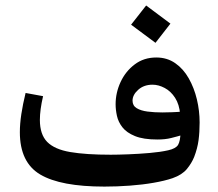

<svg xmlns="http://www.w3.org/2000/svg" viewBox="-20 -669 800 703"><path d="M652.8 -176.3Q627.9 -168.9 606.4 -163.6Q585 -158.2 556.2 -158.2Q504.9 -158.2 474.4 -170.7Q443.8 -183.1 428.5 -202.6Q413.1 -222.2 408.2 -244.6Q403.3 -267.1 403.3 -287.1Q403.3 -329.6 421.6 -368.9Q439.9 -408.2 473.4 -433.3Q506.8 -458.5 552.2 -458.5Q591.8 -458.5 621.6 -437.7Q651.4 -417 671.1 -382.1Q690.9 -347.2 700.9 -305.2Q710.9 -263.2 710.9 -220.7Q710.9 -185.5 707 -155.8Q703.1 -126 690.9 -94.2Q681.6 -71.3 664.1 -50Q646.5 -28.8 611.8 -16.6Q583 -6.8 542.5 0.2Q502 7.3 455.6 10.7Q409.2 14.2 362.3 14.2Q202.1 14.2 127.4 -30Q52.7 -74.2 52.7 -185.1Q52.7 -215.3 58.1 -251.2Q63.5 -287.1 73.7 -328.6L137.7 -316.9Q126 -266.6 126 -230Q126 -176.8 152.8 -149.4Q179.7 -122.1 237.1 -112.3Q294.4 -102.5 385.3 -102.5Q411.6 -102.5 450.2 -104Q488.8 -105.5 528.1 -108.9Q567.4 -112.3 595.7 -118.7Q624 -125 632.1 -138.7Q640.1 -152.3 641.1 -184.1L639.6 -250.5Q636.7 -286.6 621.1 -310.8Q605.5 -335 583 -346.9Q560.5 -358.9 538.6 -358.9Q506.8 -358.9 486.1 -340.3Q465.3 -321.8 465.3 -300.3Q465.3 -282.2 480.5 -272.9Q495.6 -263.7 520.3 -260.5Q544.9 -257.3 574.2 -257.3Q589.4 -257.3 610.1 -258.1Q630.9 -258.8 651.4 -260.7ZM549.3 -512.2 460 -578.6 515.1 -648.9 604 -582.5Z"/></svg>

Font: Markazi Text
Style: Regular
Weight: 400
Designer: Borna Izadpanah (Arabic designer), Fiona Ross (Arabic design director) and Florian Runge (Latin designer)
Foundry: Borna Izadpanah and Florian Runge
Version: Version 1.000